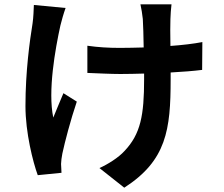

<svg xmlns="http://www.w3.org/2000/svg" viewBox="-20 -801 1040 890"><path d="M137 -778C136 -753 135 -720 131 -693C118 -612 98 -471 98 -309C98 -186 133 -49 155 11L265 0C265 -14 263 -31 263 -41C263 -52 266 -74 269 -89C281 -145 307 -244 336 -330L274 -369C258 -333 240 -286 227 -256C201 -378 236 -574 260 -683C265 -704 275 -739 284 -764ZM918 -606C877 -598 825 -592 770 -588C769 -641 769 -691 770 -713C771 -735 772 -759 775 -781H631C635 -763 640 -734 642 -713C644 -685 645 -634 646 -581C608 -580 570 -579 535 -579C482 -579 434 -582 385 -589V-463C435 -461 495 -458 538 -458C574 -458 611 -459 648 -460V-434C648 -267 632 -180 557 -101C529 -70 479 -39 441 -22L556 69C752 -57 771 -200 771 -433V-465C826 -468 877 -472 917 -477Z"/></svg>

Font: Noto Sans Japanese Bold
Style: Bold
Weight: 700
Designer: Ryoko NISHIZUKA (kana & ideographs); Paul D. Hunt (Latin, Greek & Cyrillic); Wenlong ZHANG (bopomofo); Sandoll Communica
Foundry: Adobe Systems Incorporated
Version: Version 1.000;PS 1;hotconv 1.0.78;makeotf.lib2.5.61930